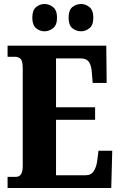

<svg xmlns="http://www.w3.org/2000/svg" viewBox="-20 -943 603 963"><path d="M18 0V-56H60Q94 -56 94 -109V-600Q94 -638 83 -648Q72 -658 58 -658H18V-714H513L515 -527H445L441 -575Q439 -613 426.5 -631.5Q414 -650 385 -650H261V-405H457V-342H261V-64H410Q437 -64 450.5 -85Q464 -106 468 -139L474 -187H543L538 0ZM387 -786Q362 -786 343 -801.5Q324 -817 324 -854Q324 -892 343 -907.5Q362 -923 387 -923Q409 -923 428.5 -907.5Q448 -892 448 -854Q448 -817 428.5 -801.5Q409 -786 387 -786ZM203 -786Q180 -786 161 -801.5Q142 -817 142 -854Q142 -892 161 -907.5Q180 -923 203 -923Q226 -923 246 -907.5Q266 -892 266 -854Q266 -817 246 -801.5Q226 -786 203 -786Z"/></svg>

Font: Noto Serif ExtraCondensed Black
Style: Regular
Weight: 900
Width: 2
Designer: Monotype Design Team
Foundry: Monotype Imaging Inc.
Version: Version 2.015; ttfautohint (v1.8.4.7-5d5b)